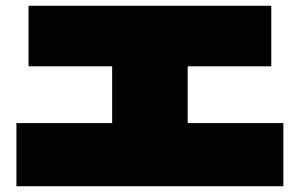

<svg xmlns="http://www.w3.org/2000/svg" viewBox="-20 -714 1040 666"><path d="M631 -484V-287H963V-68H37V-287H369V-484H79V-694H921V-484Z"/></svg>

Font: Dela Gothic One
Style: Regular
Weight: 400
Designer: aratakana
Foundry: aratakana
Version: Version 1.004